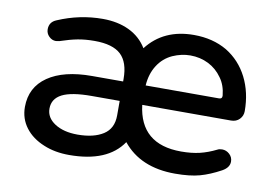

<svg xmlns="http://www.w3.org/2000/svg" viewBox="-62 -605 1013 713"><g transform="rotate(10 445.0 -249.0)"><path d="M140.6 -6.8Q94.7 -25.4 69.3 -59.1Q43.9 -92.8 43.9 -136.7Q43.9 -210.9 103.5 -252Q163.1 -293 269.5 -293H386.7V-302.7Q386.7 -365.2 356 -394Q325.2 -422.9 256.8 -422.9Q221.7 -422.9 193.4 -417.5Q165 -412.1 127 -399.4L114.3 -397.5Q99.6 -397.5 88.4 -408.7Q77.1 -419.9 77.1 -435.5Q77.1 -462.9 103.5 -473.6Q185.5 -508.8 272.5 -508.8Q329.1 -508.8 372.1 -488.3Q415 -467.8 439.5 -427.7Q502 -508.8 616.2 -508.8Q687.5 -508.8 741.2 -477.5Q793.9 -445.3 822.3 -389.2Q850.6 -333 850.6 -262.7Q850.6 -245.1 838.4 -232.4Q826.2 -219.7 806.6 -219.7H471.7Q489.3 -74.2 643.6 -74.2Q682.6 -74.2 713.4 -81.5Q744.1 -88.9 775.4 -104.5Q782.2 -108.4 793 -108.4Q808.6 -108.4 820.8 -97.2Q833 -85.9 833 -69.3Q833 -46.9 806.6 -32.2Q765.6 -9.8 728.5 0.5Q691.4 10.7 635.7 10.7Q504.9 10.7 437.5 -73.2Q380.9 10.7 236.3 10.7Q182.6 10.7 140.6 -6.8ZM759.8 -305.7Q755.9 -344.7 736.3 -371.1Q715.8 -400.4 684.6 -416Q653.3 -431.6 616.2 -431.6Q583 -431.6 549.8 -417Q515.6 -401.4 495.1 -369.1Q474.6 -336.9 471.7 -293H748Q760.7 -293 759.8 -305.7ZM386.7 -165V-219.7H281.2Q205.1 -219.7 169.9 -201.7Q134.8 -183.6 134.8 -146.5Q134.8 -112.3 168 -90.8Q201.2 -69.3 253.9 -69.3Q314.5 -69.3 350.6 -92.3Q386.7 -115.2 386.7 -165Z"/></g></svg>

Font: YuPearl-Regular
Style: Regular
Weight: 400
Designer: Max Yao
Foundry: Max-Everyday
Version: Version 1.011; ttfautohint (v1.8.3)